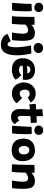

<svg xmlns="http://www.w3.org/2000/svg" viewBox="1700 -2462 1024 4464"><g transform="rotate(90 2212.0 -230.0)"><path d="M223.5 -1Q215 -0.5 188 1.2Q161 3 131.5 3Q110 3 88 1.8Q66 0.5 44.5 -2Q46.5 -15 50 -54.8Q53.5 -94.5 57 -148.8Q60.5 -203 63.8 -261Q67 -319 69 -369.8Q71 -420.5 71 -451Q82.5 -452 104.2 -453Q126 -454 151.5 -455Q177 -456 200 -456.5Q223 -457 236 -457Q239.5 -441 241.2 -404.5Q243 -368 243 -323Q243 -277.5 241.5 -228Q240 -178.5 237.5 -132.5Q235 -86.5 231.2 -51.5Q227.5 -16.5 223.5 -1ZM159 -517Q110 -517 76.2 -545.2Q42.5 -573.5 42.5 -620.5Q42.5 -652.5 58.5 -675.2Q74.5 -698 100 -710.2Q125.5 -722.5 153.5 -722.5Q199 -722.5 229.2 -693.2Q259.5 -664 259.5 -618Q259.5 -575.5 230.5 -546.2Q201.5 -517 159 -517Z M533.5 7Q516.5 7 491.5 6.8Q466.5 6.5 440.5 6Q420.5 5 393.5 4Q366.5 3 356.5 2Q361.5 -39.5 364.2 -93.8Q367 -148 368.8 -213.5Q370.5 -279 371.5 -355Q372.5 -431 372.5 -516Q393.5 -519 423 -520.5Q452.5 -522 481.5 -522Q502.5 -522 522 -521Q541.5 -520 556 -517.5Q556.5 -513.5 556.5 -500Q556.5 -486.5 556.2 -470.2Q556 -454 555.5 -441.5Q566.5 -460 594.5 -480.8Q622.5 -501.5 660.8 -515.8Q699 -530 739.5 -530Q816 -530 857 -499.2Q898 -468.5 913.5 -406.5Q929 -344.5 929 -250.5Q929 -219.5 927.2 -176.8Q925.5 -134 922 -87.5Q918.5 -41 913 1.5Q901.5 2.5 877.5 3.2Q853.5 4 826.5 4Q798 4 772.2 3.2Q746.5 2.5 735 1.5Q739.5 -21.5 746.2 -62Q753 -102.5 758 -151Q763 -199.5 763 -244.5Q763 -282.5 756.8 -311Q750.5 -339.5 733 -355.2Q715.5 -371 681.5 -371Q657 -371 633 -362.2Q609 -353.5 588.2 -340Q567.5 -326.5 552 -312.5Q551.5 -235 548.5 -173.5Q545.5 -112 541.5 -66.8Q537.5 -21.5 533.5 7Z M1266 -120.5Q1266 -25.5 1251.8 46Q1237.5 117.5 1207 165.5Q1176.5 213.5 1128.8 237.8Q1081 262 1015 262Q959 262 907.2 242.8Q855.5 223.5 818.5 189.5Q781.5 155.5 768 111Q791.5 95 824 80Q856.5 65 888.5 53.5Q920.5 42 942.5 35.5Q948 54 958 70.2Q968 86.5 982.5 96.5Q997 106.5 1015 106.5Q1034.5 106.5 1047.2 86.8Q1060 67 1066.8 36.2Q1073.5 5.5 1076.2 -29.5Q1079 -64.5 1079 -95Q1079 -134 1075.2 -180Q1071.5 -226 1065.2 -273.5Q1059 -321 1051 -363.5Q1043 -406 1034.5 -439L1222.5 -448Q1227.5 -433.5 1234.8 -398.2Q1242 -363 1249.2 -315.8Q1256.5 -268.5 1261.2 -217.5Q1266 -166.5 1266 -120.5ZM1095 -720.5Q1129 -720.5 1156 -705.5Q1183 -690.5 1198.8 -666Q1214.5 -641.5 1214.5 -613Q1214.5 -582.5 1197.2 -556.8Q1180 -531 1152.5 -515.2Q1125 -499.5 1094 -499.5Q1064.5 -499.5 1038 -512.5Q1011.5 -525.5 995 -548.8Q978.5 -572 978.5 -603Q978.5 -636 993.8 -662.8Q1009 -689.5 1035.5 -705Q1062 -720.5 1095 -720.5Z M1831.5 -82.5Q1817 -64.5 1795.2 -48.2Q1773.5 -32 1744.2 -20.2Q1715 -8.5 1677.8 -1.5Q1640.5 5.5 1594.5 5.5Q1519 5.5 1459.8 -23Q1400.5 -51.5 1367.2 -107.5Q1334 -163.5 1334 -247.5Q1334 -333.5 1368 -397.5Q1402 -461.5 1464 -496.8Q1526 -532 1609 -532Q1714 -532 1775 -475.2Q1836 -418.5 1837.5 -316.5Q1837.5 -297 1836.2 -282Q1835 -267 1831.5 -249.5Q1824 -250 1798.2 -250.5Q1772.5 -251 1740.5 -251.5Q1708.5 -252 1681 -252.5Q1653.5 -253 1642.5 -253Q1602 -253 1565 -249.5Q1528 -246 1505 -242Q1505 -234.5 1506 -227Q1507 -219.5 1509.5 -213Q1515.5 -195.5 1529.5 -183.5Q1543.5 -171.5 1563.5 -165.2Q1583.5 -159 1606 -159Q1624.5 -159 1640.8 -162.8Q1657 -166.5 1672 -174Q1687 -181.5 1700.5 -191.5Q1714 -201.5 1727.5 -214Q1730.5 -211.5 1744 -198Q1757.5 -184.5 1774.8 -164.5Q1792 -144.5 1807.8 -122.8Q1823.5 -101 1831.5 -82.5ZM1512 -344Q1530.5 -347.5 1558.2 -350Q1586 -352.5 1623 -352.5Q1643.5 -352.5 1660.5 -351.8Q1677.5 -351 1684.5 -350.5Q1684.5 -359 1681.5 -369.5Q1677.5 -384.5 1666.8 -397Q1656 -409.5 1640 -417.2Q1624 -425 1602.5 -425Q1574 -425 1554.2 -412.5Q1534.5 -400 1524 -381.2Q1513.5 -362.5 1512 -344Z M2379 -107Q2363 -80 2331.5 -54.2Q2300 -28.5 2254.2 -11.5Q2208.5 5.5 2149 5.5Q2072 5.5 2015.8 -32.2Q1959.5 -70 1928.5 -133Q1897.5 -196 1897.5 -271Q1897.5 -349.5 1929.8 -412Q1962 -474.5 2020 -511.2Q2078 -548 2156 -548Q2203 -548 2242.2 -534Q2281.5 -520 2312 -493.2Q2342.5 -466.5 2363.5 -429L2242 -362.5Q2240 -366 2235.5 -373.2Q2231 -380.5 2222 -388.8Q2213 -397 2199 -402.5Q2185 -408 2164.5 -408Q2131.5 -408 2109.2 -394.8Q2087 -381.5 2075.5 -356.8Q2064 -332 2064 -297.5Q2064 -271.5 2071.8 -243.5Q2079.5 -215.5 2099 -196Q2118.5 -176.5 2153.5 -176.5Q2175 -176.5 2193.5 -184Q2212 -191.5 2226 -201.8Q2240 -212 2248.8 -221.2Q2257.5 -230.5 2260 -234.5Z M2865.5 -56Q2855 -40 2833.2 -20.8Q2811.5 -1.5 2777.8 11.8Q2744 25 2697 25Q2635 25 2594.8 -0.5Q2554.5 -26 2534.8 -69.2Q2515 -112.5 2515 -165Q2515 -193.5 2515.8 -223.8Q2516.5 -254 2517.5 -283Q2518.5 -312 2519.8 -337.8Q2521 -363.5 2522.2 -383Q2523.5 -402.5 2524 -414Q2488.5 -410 2455.5 -405.5Q2422.5 -401 2409 -398Q2403 -430 2400 -462.8Q2397 -495.5 2396 -519.2Q2395 -543 2395 -548.5Q2424 -552 2455.8 -554.8Q2487.5 -557.5 2524 -559.5Q2523 -569 2522 -593.2Q2521 -617.5 2520.5 -636Q2520 -654 2518.5 -672.2Q2517 -690.5 2516 -701L2681.5 -717Q2681 -711.5 2681.2 -691.2Q2681.5 -671 2681.5 -643Q2681.5 -628 2681.8 -608Q2682 -588 2683 -567Q2700 -568 2722.2 -569.2Q2744.5 -570.5 2757 -571Q2777.5 -572.5 2792.8 -572.8Q2808 -573 2818 -573Q2828 -573 2831.5 -573Q2835.5 -545.5 2836.5 -505.2Q2837.5 -465 2837.5 -433.5Q2832.5 -433.5 2805.5 -432.2Q2778.5 -431 2753 -430Q2735 -429 2713.2 -427.2Q2691.5 -425.5 2680 -424.5Q2679.5 -415 2678.5 -399Q2677.5 -383 2677 -363.2Q2676.5 -343.5 2675.8 -322Q2675 -300.5 2674.8 -279.8Q2674.5 -259 2674.5 -241.5Q2674.5 -208 2677.5 -182.8Q2680.5 -157.5 2690.5 -143.2Q2700.5 -129 2722 -129Q2736 -129 2746 -136Q2756 -143 2763.5 -152.8Q2771 -162.5 2776.5 -171Q2784 -160.5 2797 -143.5Q2810 -126.5 2824.2 -108.5Q2838.5 -90.5 2849.8 -76Q2861 -61.5 2865.5 -56Z M3080 -1Q3071.5 -0.5 3044.5 1.2Q3017.5 3 2988 3Q2966.5 3 2944.5 1.8Q2922.5 0.5 2901 -2Q2903 -15 2906.5 -54.8Q2910 -94.5 2913.5 -148.8Q2917 -203 2920.2 -261Q2923.5 -319 2925.5 -369.8Q2927.5 -420.5 2927.5 -451Q2939 -452 2960.8 -453Q2982.5 -454 3008 -455Q3033.5 -456 3056.5 -456.5Q3079.5 -457 3092.5 -457Q3096 -441 3097.8 -404.5Q3099.5 -368 3099.5 -323Q3099.5 -277.5 3098 -228Q3096.5 -178.5 3094 -132.5Q3091.5 -86.5 3087.8 -51.5Q3084 -16.5 3080 -1ZM3015.5 -517Q2966.5 -517 2932.8 -545.2Q2899 -573.5 2899 -620.5Q2899 -652.5 2915 -675.2Q2931 -698 2956.5 -710.2Q2982 -722.5 3010 -722.5Q3055.5 -722.5 3085.8 -693.2Q3116 -664 3116 -618Q3116 -575.5 3087 -546.2Q3058 -517 3015.5 -517Z M3473.5 10Q3340.5 10 3271.8 -59.8Q3203 -129.5 3203 -262.5Q3203 -352.5 3238.2 -411.8Q3273.5 -471 3336 -500.5Q3398.5 -530 3480 -530Q3562 -530 3616.8 -492.8Q3671.5 -455.5 3699.2 -389.8Q3727 -324 3727 -238.5Q3727 -163 3697.5 -107.5Q3668 -52 3611.5 -21Q3555 10 3473.5 10ZM3467.5 -151.5Q3490.5 -151.5 3509.2 -159.5Q3528 -167.5 3541.5 -182.5Q3555 -197.5 3562.2 -219.2Q3569.5 -241 3569.5 -268Q3569.5 -307.5 3557.8 -337.5Q3546 -367.5 3524.2 -384.2Q3502.5 -401 3471 -401Q3436 -401 3414 -382.5Q3392 -364 3382.2 -335.2Q3372.5 -306.5 3372.5 -276.5Q3372.5 -223 3396.8 -187.2Q3421 -151.5 3467.5 -151.5Z M3975 7Q3958 7 3933 6.8Q3908 6.5 3882 6Q3862 5 3835 4Q3808 3 3798 2Q3803 -39.5 3805.8 -93.8Q3808.5 -148 3810.2 -213.5Q3812 -279 3813 -355Q3814 -431 3814 -516Q3835 -519 3864.5 -520.5Q3894 -522 3923 -522Q3944 -522 3963.5 -521Q3983 -520 3997.5 -517.5Q3998 -513.5 3998 -500Q3998 -486.5 3997.8 -470.2Q3997.5 -454 3997 -441.5Q4008 -460 4036 -480.8Q4064 -501.5 4102.2 -515.8Q4140.5 -530 4181 -530Q4257.5 -530 4298.5 -499.2Q4339.5 -468.5 4355 -406.5Q4370.5 -344.5 4370.5 -250.5Q4370.5 -219.5 4368.8 -176.8Q4367 -134 4363.5 -87.5Q4360 -41 4354.5 1.5Q4343 2.5 4319 3.2Q4295 4 4268 4Q4239.5 4 4213.8 3.2Q4188 2.5 4176.5 1.5Q4181 -21.5 4187.8 -62Q4194.5 -102.5 4199.5 -151Q4204.5 -199.5 4204.5 -244.5Q4204.5 -282.5 4198.2 -311Q4192 -339.5 4174.5 -355.2Q4157 -371 4123 -371Q4098.5 -371 4074.5 -362.2Q4050.5 -353.5 4029.8 -340Q4009 -326.5 3993.5 -312.5Q3993 -235 3990 -173.5Q3987 -112 3983 -66.8Q3979 -21.5 3975 7Z"/></g></svg>

Font: Grandstander Thin ExtraBold
Style: Regular
Weight: 800
Version: Version 1.200